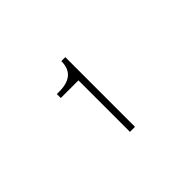

<svg xmlns="http://www.w3.org/2000/svg" viewBox="-77 -894 754 754"><g transform="rotate(-45 300.0 -516.5)"><path d="M295 -323V-609H197V-631H210Q301 -631 301 -710H323V-323Z"/></g></svg>

Font: Geist Mono Thin
Style: Regular
Weight: 100
Monospace: yes
Designer: Basement.studio, Andrés Briganti, Mateo Zaragoza
Foundry: Basement.studio, Vercel, Andrés Briganti, Guido Ferreyra, Mateo Zaragoza
Version: Version 1.500; ttfautohint (v1.8.4.7-5d5b)